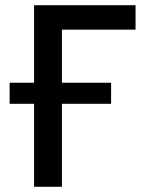

<svg xmlns="http://www.w3.org/2000/svg" viewBox="-20 -718 568 738"><path d="M111 0V-319H17V-400H111V-698H501V-604H218V-400H407V-319H218V0Z"/></svg>

Font: Anuphan Medium
Style: Regular
Weight: 500
Designer: Mike Abbink, Paul van der Laan, Pieter van Rosmalen, Mint Tantisuwanna
Foundry: Bold Monday; Cadson Demak
Version: Version 3.002;hotconv 1.0.109;makeotfexe 2.5.65596